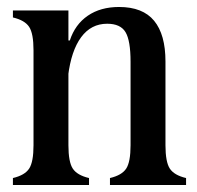

<svg xmlns="http://www.w3.org/2000/svg" viewBox="-20 -530 563 550"><path d="M17 0V-20Q51 -28 63.5 -47Q76 -66 76 -114V-386Q76 -434 63.5 -453Q51 -472 17 -480V-500H90H176V-114Q176 -66 188.5 -47Q201 -28 235 -20V0H162H90ZM295 0V-20Q329 -28 341.5 -47Q354 -66 354 -114V-353Q354 -414 339.5 -438Q325 -462 287 -462Q241 -462 212.5 -423.5Q184 -385 175 -312H154V-414H180Q195 -460 231.5 -485Q268 -510 321 -510Q389 -510 421.5 -470.5Q454 -431 454 -354V-114Q454 -66 466.5 -47Q479 -28 513 -20V0H440H368Z"/></svg>

Font: RL Madena Variable
Style: Regular
Weight: 400
Designer: I Kadek Wantara Putra
Foundry: Roughlines ID
Version: Version 1.000;Glyphs 3.1.2 (3151)